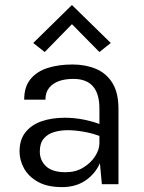

<svg xmlns="http://www.w3.org/2000/svg" viewBox="-20 -754 590 786"><path d="M234 12Q173.5 12 135 -9.8Q96.5 -31.5 78.2 -65Q60 -98.5 60 -134Q60 -182 84.2 -212.5Q108.5 -243 150.2 -257.5Q192 -272 245 -272Q316 -272 387 -246.5V-310Q387 -431 280.5 -431Q212 -431 182 -395.5Q166 -376.5 166 -346H79Q79 -398.5 104.8 -430Q130.5 -461.5 175.2 -475.8Q220 -490 277 -490Q329 -490 371.8 -472.5Q414.5 -455 439.8 -415Q465 -375 465 -308V0H397L389 -86Q370 -42.5 330 -15.2Q290 12 234 12ZM249 -49Q289.5 -49 320.5 -67.8Q351.5 -86.5 369.2 -114Q387 -141.5 387 -168V-197.5Q356 -209 321.2 -215Q286.5 -221 257 -221Q227 -221 201 -213.2Q175 -205.5 159 -186.5Q143 -167.5 143 -134Q143 -97 168.8 -73Q194.5 -49 249 -49ZM387 -541 274.5 -655 163 -541 116 -578 274.5 -733.5 433.5 -578Z"/></svg>

Font: Betina Sans
Style: Regular
Weight: 400
Designer: Jonathan Pinhorn (font) & Cristiano Sobral (main changes)
Version: Version 2.001;April 28, 2021;FontCreator 13.0.0.2655 32-bit;